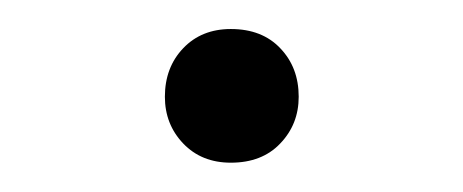

<svg xmlns="http://www.w3.org/2000/svg" viewBox="-20 -606 316 131"><path d="M92.5 -540Q92.5 -560 105 -573.1Q117.5 -586.2 137.5 -586.2Q158.8 -586.2 171.2 -573.1Q183.8 -560 183.8 -540Q183.8 -521.2 171.2 -508.1Q158.8 -495 137.5 -495Q117.5 -495 105 -508.1Q92.5 -521.2 92.5 -540Z"/></svg>

Font: Cambay
Style: Regular
Weight: 400
Designer: Pooja Saxena
Foundry: Pooja Saxena
Version: Version 1.181;PS 001.181;hotconv 1.0.70;makeotf.lib2.5.58329